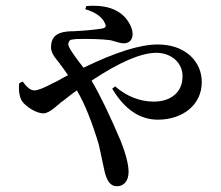

<svg xmlns="http://www.w3.org/2000/svg" viewBox="-20 -595 770 669"><path d="M387 54C412 54 428 35 428 4C428 -21 419 -57 401 -103C362 -195 328 -265 299 -314C397 -379 472 -411 525 -411C576 -411 616 -377 616 -330C616 -302 607 -280 588 -264C570 -249 546 -241 516 -241C467 -241 422 -259 381 -294L371 -286C414 -214 467 -178 530 -178C619 -178 683 -232 683 -308C683 -346 669 -377 642 -402C613 -427 576 -440 529 -440C468 -440 382 -413 271 -359C268 -363 264 -369 258 -376C231 -411 218 -432 218 -440C218 -448 221 -453 226 -456C229 -457 236 -458 246 -459C294 -460 333 -459 364 -455C368 -454 374 -453 382 -450C395 -446 405 -444 411 -444C430 -444 442 -456 442 -476C442 -493 434 -512 418 -532C389 -565 344 -579 281 -574L277 -563C314 -552 337 -535 346 -513C351 -504 348 -498 338 -496C309 -491 274 -488 233 -486C232 -486 229 -486 225 -486C206 -485 192 -482 183 -477C168 -470 159 -456 158 -435C156 -420 163 -404 179 -385C183 -380 186 -376 188 -374C189 -371 192 -368 196 -363C205 -350 212 -340 217 -333C213 -331 207 -328 200 -324C185 -315 173 -309 166 -306C134 -289 112 -280 100 -280C87 -280 74 -290 59 -311L47 -305C44 -278 48 -257 57 -242C72 -222 107 -200 131 -200C142 -200 155 -207 172 -221C180 -228 187 -234 192 -238C195 -240 198 -243 203 -246C222 -261 237 -273 248 -280C276 -232 301 -169 324 -92C327 -78 332 -58 337 -32C342 -9 345 7 348 15C356 41 369 54 387 54Z"/></svg>

Font: AllPunType SemiBold
Style: Regular
Weight: 600
Version: 1.0